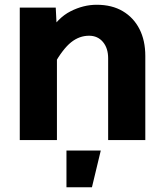

<svg xmlns="http://www.w3.org/2000/svg" viewBox="-20 -588 690 806"><path d="M434 0V-343Q434 -386 412 -412Q390 -438 354 -438Q313 -438 278.5 -410.5Q244 -383 206 -316L184 -448Q222 -513 276 -540.5Q330 -568 386 -568Q450 -568 495.5 -541Q541 -514 565.5 -466Q590 -418 590 -353V0ZM63 0V-556H214L219 -457V0ZM259 198V44H403L366 198Z"/></svg>

Font: Azeret Mono
Style: Bold
Weight: 700
Designer: Martin Vácha
Foundry: Displaay
Version: Version 1.002